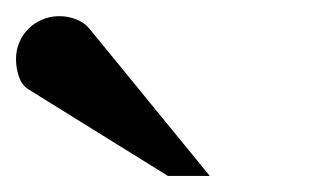

<svg xmlns="http://www.w3.org/2000/svg" viewBox="-20 -759 396 240"><path d="M189.9 -539.1 16.1 -647Q7.3 -652.3 3.7 -663.1Q0 -673.8 0 -685.1Q0 -696.3 4.2 -706.1Q8.3 -715.8 15.6 -723.1Q22.9 -730.5 33 -734.6Q43 -738.8 54.2 -738.8Q65.4 -738.8 75.7 -734.6Q85.9 -730.5 91.8 -723.1L242.2 -539.1Z"/></svg>

Font: Tai Heritage Pro
Style: Bold
Weight: 700
Designer: Faah Baccam, Walt Agee, Victor Gaultney, Annie Olsen, Eric Hays
Foundry: SIL International
Version: Version 2.600